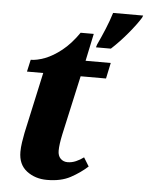

<svg xmlns="http://www.w3.org/2000/svg" viewBox="-54 -804 662 859"><g transform="rotate(5 277.0 -375.0)"><path d="M360 -613Q376 -647 392 -685.5Q408 -724 419 -760H554L550 -750Q531 -719 495.5 -676.5Q460 -634 423 -600H356ZM189 10Q136 10 98 -19Q60 -48 60 -105Q60 -124 63.5 -148Q67 -172 71 -191L131 -465H58L70 -519Q97 -519 133 -532.5Q169 -546 208 -577Q247 -608 282 -659H341L315 -536H428L413 -465H299L240 -199Q230 -152 230 -125Q230 -102 242.5 -89.5Q255 -77 274 -77Q293 -77 311.5 -85Q330 -93 346 -105L370 -66Q337 -36 294.5 -13Q252 10 189 10Z"/></g></svg>

Font: Noto Serif SemiCondensed ExtraBold
Style: Italic
Weight: 800
Width: 4
Italic angle: -12°
Designer: Monotype Design Team
Foundry: Monotype Imaging Inc.
Version: Version 2.014; ttfautohint (v1.8.4.7-5d5b)